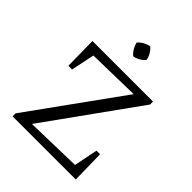

<svg xmlns="http://www.w3.org/2000/svg" viewBox="-240 -1005 1139 1139"><g transform="rotate(45 330.0 -435.5)"><path d="M65 0V-25L480 -601L149 -594L118 -446H87L84 -651H592V-626L178 -49L531 -58L561 -208H591L595 0ZM350 -871Q365 -857 376.5 -837.5Q388 -818 390 -798Q378 -783 358 -771.5Q338 -760 319 -758Q303 -771 291.5 -790.5Q280 -810 276 -830Q290 -846 309.5 -857Q329 -868 350 -871Z"/></g></svg>

Font: Piazzolla 24pt
Style: Regular
Weight: 400
Designer: Juan Pablo del Peral
Foundry: Huerta Tipografica
Version: Version 2.005